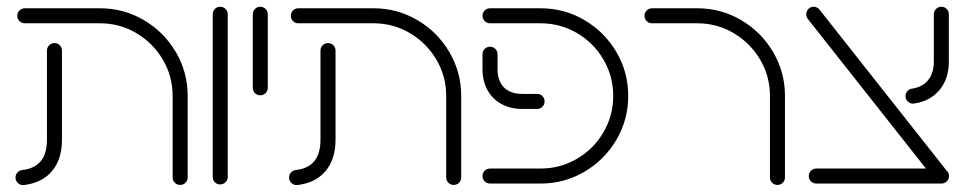

<svg xmlns="http://www.w3.org/2000/svg" viewBox="-20 -543 2853 568"><path d="M25.9 -17.8Q25.9 -26.3 31.5 -32.6Q37 -38.9 45.6 -40Q118.9 -47.8 118.9 -129.6V-393.3Q118.9 -402.6 125.4 -409.1Q131.9 -415.6 141.1 -415.6Q150.4 -415.6 156.9 -409.1Q163.3 -402.6 163.3 -393.3V-129.6Q163.3 -71.9 133.9 -36.9Q104.4 -1.9 50.7 4.4Q40.7 5.6 33.3 -1.1Q25.9 -7.8 25.9 -17.8ZM513 4.1Q503.7 4.1 497.2 -2.4Q490.7 -8.9 490.7 -18.1V-259.3Q490.7 -317.4 461.7 -366.7Q432.6 -415.9 383.3 -445Q334.1 -474.1 275.9 -474.1H53.3Q44.1 -474.1 37.6 -480.6Q31.1 -487 31.1 -496.3Q31.1 -505.6 37.6 -512Q44.1 -518.5 53.3 -518.5H275.9Q345.9 -518.5 405.6 -483.5Q465.2 -448.5 500.2 -388.9Q535.2 -329.3 535.2 -259.3V-18.1Q535.2 -8.9 528.7 -2.4Q522.2 4.1 513 4.1Z M609.3 -19.6V-500.7Q609.3 -510 615.7 -516.5Q622.2 -523 631.5 -523Q640.7 -523 647.2 -516.5Q653.7 -510 653.7 -500.7V-19.6Q653.7 -10.4 647.2 -3.9Q640.7 2.6 631.5 2.6Q622.2 2.6 615.7 -3.9Q609.3 -10.4 609.3 -19.6Z M727.8 -283.3V-500.7Q727.8 -510 734.3 -516.5Q740.7 -523 750 -523Q759.3 -523 765.7 -516.5Q772.2 -510 772.2 -500.7V-283.3Q772.2 -274.1 765.7 -267.6Q759.3 -261.1 750 -261.1Q740.7 -261.1 734.3 -267.6Q727.8 -274.1 727.8 -283.3Z M835.2 -17.8Q835.2 -26.3 840.7 -32.6Q846.3 -38.9 854.8 -40Q928.1 -47.8 928.1 -129.6V-393.3Q928.1 -402.6 934.6 -409.1Q941.1 -415.6 950.4 -415.6Q959.6 -415.6 966.1 -409.1Q972.6 -402.6 972.6 -393.3V-129.6Q972.6 -71.9 943.1 -36.9Q913.7 -1.9 860 4.4Q850 5.6 842.6 -1.1Q835.2 -7.8 835.2 -17.8ZM1322.2 4.1Q1313 4.1 1306.5 -2.4Q1300 -8.9 1300 -18.1V-259.3Q1300 -317.4 1270.9 -366.7Q1241.9 -415.9 1192.6 -445Q1143.3 -474.1 1085.2 -474.1H862.6Q853.3 -474.1 846.9 -480.6Q840.4 -487 840.4 -496.3Q840.4 -505.6 846.9 -512Q853.3 -518.5 862.6 -518.5H1085.2Q1155.2 -518.5 1214.8 -483.5Q1274.4 -448.5 1309.4 -388.9Q1344.4 -329.3 1344.4 -259.3V-18.1Q1344.4 -8.9 1338 -2.4Q1331.5 4.1 1322.2 4.1Z M1407.4 -22.2Q1407.4 -31.5 1413.9 -38Q1420.4 -44.4 1429.6 -44.4H1579.3Q1637.4 -44.4 1686.9 -73.3Q1736.3 -102.2 1765.2 -151.7Q1794.1 -201.1 1794.1 -259.3Q1794.1 -317.4 1765.2 -366.9Q1736.3 -416.3 1686.9 -445.2Q1637.4 -474.1 1579.3 -474.1H1429.6Q1420.4 -474.1 1413.9 -480.6Q1407.4 -487 1407.4 -496.3Q1407.4 -505.6 1413.9 -512Q1420.4 -518.5 1429.6 -518.5H1579.3Q1649.6 -518.5 1709.1 -483.5Q1768.5 -448.5 1803.5 -389.1Q1838.5 -329.6 1838.5 -259.3Q1838.5 -188.9 1803.5 -129.4Q1768.5 -70 1709.1 -35Q1649.6 0 1579.3 0H1429.6Q1420.4 0 1413.9 -6.5Q1407.4 -13 1407.4 -22.2ZM1407.4 -338.9V-382.6Q1407.4 -391.9 1413.9 -398.3Q1420.4 -404.8 1429.6 -404.8Q1438.9 -404.8 1445.4 -398.3Q1451.9 -391.9 1451.9 -382.6V-338.9Q1451.9 -303.7 1470.9 -284.4Q1490 -265.2 1525.2 -265.2H1568.9Q1578.1 -265.2 1584.6 -258.7Q1591.1 -252.2 1591.1 -243Q1591.1 -233.7 1584.6 -227.2Q1578.1 -220.7 1568.9 -220.7H1525.2Q1490 -220.7 1463.3 -235.4Q1436.7 -250 1422 -276.7Q1407.4 -303.3 1407.4 -338.9Z M2280 4.1Q2270.7 4.1 2264.3 -2.4Q2257.8 -8.9 2257.8 -18.1V-259.3Q2257.8 -317.4 2228.7 -366.7Q2199.6 -415.9 2150.4 -445Q2101.1 -474.1 2043 -474.1H1908.9Q1899.6 -474.1 1893.1 -480.6Q1886.7 -487 1886.7 -496.3Q1886.7 -505.6 1893.1 -512Q1899.6 -518.5 1908.9 -518.5H2043Q2113 -518.5 2172.6 -483.5Q2232.2 -448.5 2267.2 -388.9Q2302.2 -329.3 2302.2 -259.3V-18.1Q2302.2 -8.9 2295.7 -2.4Q2289.3 4.1 2280 4.1Z M2365.2 -500.7Q2365.2 -509.6 2371.3 -516.3Q2377.4 -523 2387.4 -523Q2392.2 -523 2396.9 -520.7Q2401.5 -518.5 2404.4 -514.4L2781.9 -36.3H2725.6L2370 -486.7Q2365.2 -492.6 2365.2 -500.7ZM2372.6 -22.2Q2372.6 -31.5 2379.1 -38Q2385.6 -44.4 2394.8 -44.4H2765.2Q2774.4 -44.4 2780.9 -38Q2787.4 -31.5 2787.4 -22.2Q2787.4 -13 2780.9 -6.5Q2774.4 0 2765.2 0H2394.8Q2385.6 0 2379.1 -6.5Q2372.6 -13 2372.6 -22.2ZM2658.9 -258.9Q2658.9 -267 2664.3 -273.3Q2669.6 -279.6 2677.8 -280.7Q2708.9 -285.2 2725.7 -305.9Q2742.6 -326.7 2742.6 -361.1V-500.7Q2742.6 -510 2749.1 -516.5Q2755.6 -523 2764.8 -523Q2774.1 -523 2780.6 -516.5Q2787 -510 2787 -500.7V-361.1Q2787 -310 2759.4 -276.9Q2731.9 -243.7 2684.1 -236.7Q2674.1 -235.2 2666.5 -241.9Q2658.9 -248.5 2658.9 -258.9Z"/></svg>

Font: 26F Galaxy Hebrew
Style: Regular
Weight: 400
Designer: C₂₉H₂₅N₃O₅
Version: Version 1.000